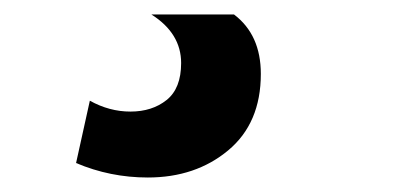

<svg xmlns="http://www.w3.org/2000/svg" viewBox="-20 -25 547 265"><path d="M85 200 104 114Q131 129 160 129Q190 129 210 113Q230 97 230 62Q230 21 189 -5H303Q340 23 340 77Q340 145 295 182.5Q250 220 184 220Q132 220 85 200Z"/></svg>

Font: Georama Extended SemiBold
Style: Italic
Weight: 600
Width: 7
Italic angle: -9°
Designer: Jean-Baptiste Levee
Foundry: Production Type
Version: Version 1.000